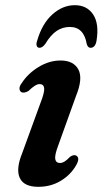

<svg xmlns="http://www.w3.org/2000/svg" viewBox="-20 -710 396 741"><path d="M211.5 -81Q220 -81 228.5 -86Q237 -91 250.5 -105Q265.5 -115 275 -109Q289.5 -99.5 274 -72.5Q253.5 -36 215 -12.5Q176.5 11 128 11Q72.5 11 56.5 -23Q40.5 -57 65.5 -118.5L136 -312Q152.5 -354 150.5 -369.8Q148.5 -385.5 132.5 -385.5Q117 -385.5 90 -359Q73.5 -349.5 63 -354Q55.5 -358.5 55.2 -368.2Q55 -378 64 -389.5Q88 -426.5 129 -451.5Q170 -476.5 213.5 -476.5Q264 -476.5 282.5 -441.8Q301 -407 273 -338.5L205 -149.5Q190.5 -111 193.2 -96Q196 -81 211.5 -81ZM249.3 -606Q221.8 -606 198.8 -590.8Q175.8 -575.5 154.7 -540.5Q143.5 -525.5 132.8 -525.5Q124.6 -525.5 121.8 -533Q119 -540.5 123.3 -552.5Q142.2 -618.5 182 -654.2Q221.8 -690 268.7 -690Q315.5 -690 339.4 -654.2Q363.3 -618.5 352.5 -552.5Q347.8 -525.5 329.3 -525.5Q319 -525.5 314.7 -540.5Q303.5 -606 249.3 -606Z"/></svg>

Font: Fraunces 9pt SemiBold
Style: Italic
Weight: 600
Italic angle: -16°
Version: Version 1.000;[b76b70a41]